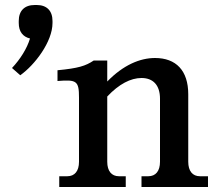

<svg xmlns="http://www.w3.org/2000/svg" viewBox="-20 -748 867 768"><path d="M55 -664V-656C55 -622 71 -601 100 -594C88 -554 61 -511 28 -476L61 -447C119 -488 190 -581 190 -656V-664C190 -705 167 -728 127 -728H119C78 -728 55 -705 55 -664ZM210 -424C286 -430 296 -425 296 -358V-101C296 -64 279 -43 249 -43H217V0H483V-43H456C426 -43 409 -64 409 -101V-362C456 -412 503 -436 546 -436C592 -436 620 -408 620 -353V-101C620 -64 603 -43 573 -43H546V0H812V-43H780C750 -43 733 -64 733 -101V-371C733 -466 684 -516 600 -516C540 -516 473 -488 409 -422V-506H355C322 -484 293 -475 210 -467Z"/></svg>

Font: LT Superior Serif Semibold
Style: Regular
Weight: 600
Designer: Daniel Lyons
Foundry: LyonsType
Version: Version 2.120;FEAKit 1.0